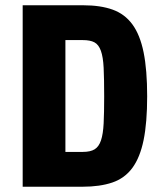

<svg xmlns="http://www.w3.org/2000/svg" viewBox="-20 -708 635 728"><path d="M66 0H293Q359 0 406 -16Q453 -32 482 -71.5Q511 -111 524.5 -177Q538 -243 538 -343Q538 -443 524.5 -509.5Q511 -576 482 -615.5Q453 -655 407 -671.5Q361 -688 296 -688H66ZM228 -132V-556H294Q322 -556 338 -547.5Q354 -539 362.5 -515.5Q371 -492 373 -450.5Q375 -409 375 -342Q375 -281 373 -240.5Q371 -200 363 -176Q355 -152 339 -142Q323 -132 294 -132Z"/></svg>

Font: Secuela Black
Style: Regular
Weight: 900
Designer: Fernando Haro
Foundry: deFharo
Version: Version 1.704